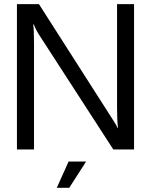

<svg xmlns="http://www.w3.org/2000/svg" viewBox="-20 -720 731 925"><path d="M625.8 0H525.8L164.6 -558.1Q151.5 -578.8 142.9 -602H139.9Q143.9 -579.8 143.9 -506.1V0H61.6V-700H167.7L518.7 -151Q540.9 -117.2 546.5 -104H548.5Q543.9 -133.8 543.9 -207.1V-700H625.8ZM394.9 58.1 313.6 184.8H253.5L310.6 58.1Z"/></svg>

Font: Myanmar KatKuu
Style: Regular
Weight: 400
Designer: Khon Soe Zaw Thu
Foundry: MPUA
Version: Version 1.00 September 13, 2016, initial release